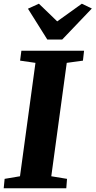

<svg xmlns="http://www.w3.org/2000/svg" viewBox="-29 -1017 516 1037"><path d="M-9 0 -4 -51 79 -65 162.5 -677.5 79.5 -689.5 86.5 -743H425L419 -689.5L331.5 -677.5L248 -65L333 -51L329 0ZM226.5 -803.5 122 -970 181 -997Q206 -973 230.8 -949.2Q255.5 -925.5 280 -901.5Q313.5 -925.5 346.5 -949.2Q379.5 -973 413 -997L467 -971L307 -803.5Z"/></svg>

Font: Merriweather Light 18pt Black
Style: Italic
Weight: 900
Italic angle: -7.8°
Version: Version 2.101